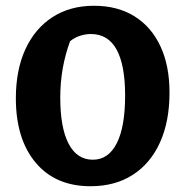

<svg xmlns="http://www.w3.org/2000/svg" viewBox="-20 -635 643 666"><path d="M294 11Q172 11 103.5 -71Q35 -153 35 -294Q35 -392 68 -464Q101 -536 162 -575.5Q223 -615 306 -615Q388 -615 446.5 -578.5Q505 -542 536.5 -474.5Q568 -407 568 -314Q568 -214 535 -141Q502 -68 440.5 -28.5Q379 11 294 11ZM302 -81Q356 -81 385 -138Q414 -195 414 -304Q414 -409 384.5 -463Q355 -517 295 -517Q277 -517 258 -511Q239 -505 223 -492Q189 -399 189 -297Q189 -192 218 -136.5Q247 -81 302 -81Z"/></svg>

Font: Piazzolla SC
Style: Bold
Weight: 700
Designer: Juan Pablo del Peral
Foundry: Huerta Tipografica
Version: Version 1.330